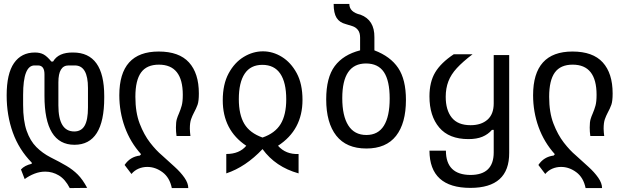

<svg xmlns="http://www.w3.org/2000/svg" viewBox="-20 -758 3208 980"><path d="M336 202Q313 157 280.5 137.5Q248 118 211 118Q183 118 156 128.5Q129 139 106 156L87 107Q106 86 142 78V72Q77 6 45.5 -81.5Q14 -169 14 -271Q14 -382 51.5 -436Q89 -490 158 -490Q184 -490 202 -480.5Q220 -471 242 -444H251Q278 -491 353 -490Q512 -490 512 -268V-259Q512 -19 360 -19Q207 -19 207 -269V-379Q207 -423 175 -424H156Q98 -424 98 -274V-222Q98 -142 116 -90.5Q134 -39 165.5 -7.5Q197 24 238 45Q286 69 319 88.5Q352 108 377 133Q402 158 425 201ZM359 -87Q395 -87 412 -116.5Q429 -146 429 -209V-309Q429 -424 362 -424H330Q278 -424 278 -338V-220Q278 -87 359 -87Z M857 202Q846 148 809.5 121Q773 94 732 94Q708 94 687 103Q666 112 651 130L616 84Q644 42 694 36L700 29Q645 -32 617 -109.5Q589 -187 589 -272Q589 -495 790 -495Q894 -495 944.5 -439.5Q995 -384 995 -281Q995 -242 988.5 -223.5Q982 -205 969 -181Q962 -168 955.5 -150Q949 -132 949 -101Q949 -91 950 -82.5Q951 -74 952 -64H881Q878 -86 878 -107Q878 -135 882.5 -150Q887 -165 893 -178Q902 -199 907.5 -219Q913 -239 913 -274Q913 -428 791 -428Q729 -428 700 -388Q671 -348 671 -264Q671 -184 693 -127Q715 -70 746 -30Q777 10 807 35Q840 65 871 93Q902 121 921.5 149Q941 177 941 202Z M1135 28Q1202 28 1237 -14Q1117 -94 1117 -246Q1117 -328 1147 -383.5Q1177 -439 1224 -467.5Q1271 -496 1322 -496Q1373 -496 1419 -467.5Q1465 -439 1494.5 -384.5Q1524 -330 1524 -248Q1524 -95 1399 -14Q1439 31 1504 28V127Q1386 94 1320 3Q1234 94 1135 127ZM1320 -56Q1384 -78 1412.5 -125Q1441 -172 1441 -251Q1441 -337 1410.5 -382Q1380 -427 1319 -427Q1259 -427 1229 -382Q1199 -337 1199 -252Q1199 -173 1227 -126Q1255 -79 1320 -56Z M1850 0Q1748 0 1696.5 -65.5Q1645 -131 1645 -251Q1645 -362 1688.5 -420.5Q1732 -479 1818 -501V-566Q1818 -591 1807 -605Q1796 -619 1779 -624.5Q1762 -630 1745 -635Q1713 -643 1698 -667Q1683 -691 1683 -738H1763Q1763 -696 1820 -683Q1892 -656 1891 -568V-501Q1973 -470 2012.5 -411Q2052 -352 2052 -248Q2052 -129 2001.5 -64.5Q1951 0 1850 0ZM1850 -69Q1910 -69 1939.5 -116.5Q1969 -164 1969 -255Q1969 -346 1939.5 -390Q1910 -434 1848 -434Q1727 -434 1727 -257Q1727 -166 1758 -117.5Q1789 -69 1850 -69Z M2381 201Q2173 201 2172 11H2256Q2256 134 2381 135Q2500 135 2500 20V-95H2491Q2471 -72 2442 -60Q2413 -48 2371 -48Q2272 -48 2222 -107Q2172 -166 2172 -266Q2172 -339 2201 -388Q2230 -437 2296 -481H2392Q2342 -443 2312 -410.5Q2282 -378 2268.5 -342.5Q2255 -307 2255 -264Q2255 -196 2286 -157.5Q2317 -119 2382 -119Q2436 -119 2468 -147Q2500 -175 2500 -230V-477H2579V22Q2580 201 2381 201Z M2969 202Q2958 148 2921.5 121Q2885 94 2844 94Q2820 94 2799 103Q2778 112 2763 130L2728 84Q2756 42 2806 36L2812 29Q2757 -32 2729 -109.5Q2701 -187 2701 -272Q2701 -495 2902 -495Q3006 -495 3056.5 -439.5Q3107 -384 3107 -281Q3107 -242 3100.5 -223.5Q3094 -205 3081 -181Q3074 -168 3067.5 -150Q3061 -132 3061 -101Q3061 -91 3062 -82.5Q3063 -74 3064 -64H2993Q2990 -86 2990 -107Q2990 -135 2994.5 -150Q2999 -165 3005 -178Q3014 -199 3019.5 -219Q3025 -239 3025 -274Q3025 -428 2903 -428Q2841 -428 2812 -388Q2783 -348 2783 -264Q2783 -184 2805 -127Q2827 -70 2858 -30Q2889 10 2919 35Q2952 65 2983 93Q3014 121 3033.5 149Q3053 177 3053 202Z"/></svg>

Font: PlemolJP
Style: Regular
Weight: 400
Monospace: yes
Version: v2.0.4; ttfautohint (v1.8.4.7-5d5b-dirty) -l 6 -r 45 -G 200 